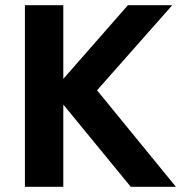

<svg xmlns="http://www.w3.org/2000/svg" viewBox="-20 -720 699 740"><path d="M473 -700 224 -416V-700H76V0H224V-317L484 0H658L354 -372L644 -700Z"/></svg>

Font: Jost-600-Semi-PL
Style: Regular
Weight: 600
Version: Version 3.300; ttfautohint (v0.97) -l 8 -r 50 -G 200 -x 14 -